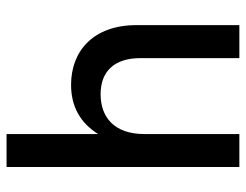

<svg xmlns="http://www.w3.org/2000/svg" viewBox="-104 -664 768 600"><g transform="rotate(-90 280.0 -364.0)"><path d="M161.1 0V-296.9C161.1 -392.6 215.3 -433.6 285.6 -433.6C356.9 -433.6 398.4 -391.1 398.4 -308.6V0H501.5V-321.3C501.5 -456.1 420.9 -525.9 314.9 -525.9C248 -525.9 196.3 -497.6 161.1 -441.4V-727.5H58.1V0Z"/></g></svg>

Font: Inteeer Medium
Style: Regular
Weight: 500
Designer: Rasmus Andersson
Foundry: rsms
Version: Version 4.001;Glyphs 3.4 (3402)